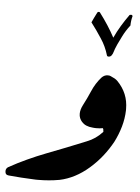

<svg xmlns="http://www.w3.org/2000/svg" viewBox="-61 -790 607 832"><g transform="rotate(5 242.0 -374.0)"><path d="M227.5 -7.8Q205.6 -3.9 183.1 -2Q160.6 0 136.7 0Q131.8 0 126.7 0Q121.6 0 116.2 -0.5Q89.4 -1.5 61.8 -3.4Q34.2 -5.4 7.8 -7.8Q-7.8 -8.8 -7.8 -25.4Q-7.8 -36.6 1.5 -43Q40 -64.5 80.3 -83Q120.6 -101.6 163.6 -118.2Q206.1 -134.3 247.8 -150.9Q289.6 -167.5 331.5 -184.6Q351.6 -192.4 368.7 -204.3Q385.7 -216.3 399.9 -231.9V-233.4Q399.4 -233.9 399.4 -235.4Q399.4 -236.3 399.2 -237.5Q398.9 -238.8 398.9 -240.7L399.4 -239.3Q398.9 -241.7 398.2 -243.7Q397.5 -245.6 396.5 -247.6Q389.2 -246.1 382.1 -245.6Q375 -245.1 367.2 -245.1Q363.3 -245.1 359.1 -245.4Q355 -245.6 352.1 -246.1Q319.8 -248.5 304.7 -266.6V-266.1Q297.9 -273.9 294.4 -282.5Q291 -291 291 -301.3Q291 -318.8 301.3 -338.9Q309.6 -354.5 316.9 -370.1Q324.2 -385.7 331.5 -402.3Q346.7 -438 371.1 -465.3Q382.8 -477.5 397.5 -477.5Q401.4 -477.5 404.8 -477.1Q408.2 -476.6 412.1 -474.6H411.6Q420.9 -470.7 428.2 -466.6Q435.5 -462.4 440.9 -457Q489.3 -407.7 489.3 -339.4V-332.5Q488.3 -297.4 478.3 -262.2Q468.3 -227.1 451.2 -193.4Q433.6 -161.1 409.7 -130.6Q385.7 -100.1 356 -74.2Q296.4 -22 228 -7.8ZM482.4 -743.2Q479.5 -732.4 478 -721.9Q476.6 -711.4 476.6 -701.2Q457.5 -676.8 444.3 -649.9Q422.9 -607.4 418.5 -594.2Q417.5 -591.3 416.7 -588.6Q416 -585.9 415 -583.5Q413.6 -578.1 411.4 -573.2Q409.2 -568.4 405.8 -564Q403.8 -561.5 399.4 -559.6Q396.5 -558.6 394 -558.6Q388.2 -558.6 386.7 -562.5Q380.9 -582.5 372.6 -600.3Q364.3 -618.2 353.5 -634.3Q342.8 -650.9 331.1 -667.5Q319.3 -684.1 307.1 -700.2Q311 -709.5 316.4 -720Q321.8 -730.5 326.7 -740.7V-740.2L329.1 -745.1Q330.1 -747.6 334.5 -748Q338.4 -748.5 340.3 -745.6Q379.9 -693.4 407.2 -642.1Q419.9 -669.9 435.3 -695.3Q450.7 -720.7 467.8 -744.6Q469.2 -747.6 475.1 -747.6Q475.6 -747.6 476.6 -747.6Q477.5 -747.6 479 -747.1Z"/></g></svg>

Font: Aref Ruqaa
Style: Bold
Weight: 700
Designer: Abdullah Aref
Version: Version 1.002